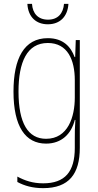

<svg xmlns="http://www.w3.org/2000/svg" viewBox="-20 -735 510 996"><path d="M335 -715H312C308 -666 281 -633 229 -633C178 -633 149 -665 146 -715H122C126 -645 169 -609 228 -609C291 -609 331 -649 335 -715ZM228 -537C105 -537 50 -432 50 -260C50 -78 112 10 219 10C299 10 350 -40 368 -113H371C368 -72 368 -47 368 -14V32C368 156 317 216 204 216C150 216 109 202 70 181V209C107 229 150 241 204 241C338 241 394 167 394 32V-527H373L370 -439H367C348 -491 309 -537 228 -537ZM228 -512C331 -512 368 -424 368 -319V-229C368 -129 333 -15 219 -15C126 -15 76 -95 76 -260C76 -413 120 -512 228 -512Z"/></svg>

Font: Noto Sans Kannada Condensed Thin
Style: Regular
Weight: 100
Width: 3
Designer: Jelle Bosma - Monotype Design Team
Foundry: Monotype Imaging Inc.
Version: Version 2.005